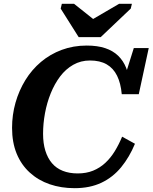

<svg xmlns="http://www.w3.org/2000/svg" viewBox="-20 -966 797 1003"><path d="M391 -772H506L663 -921L669 -946H602L424 -842L499 -841L367 -946H303L297 -921ZM386 -60Q431 -60 466.5 -74.5Q502 -89 530 -115Q558 -141 579.5 -176Q601 -211 618 -252L685 -215Q656 -145 613 -92.5Q570 -40 510 -11.5Q450 17 370 17Q299 17 239.5 -3.5Q180 -24 135.5 -64.5Q91 -105 67 -163.5Q43 -222 43 -298Q43 -366 61 -429.5Q79 -493 112.5 -547.5Q146 -602 194 -642.5Q242 -683 302.5 -705.5Q363 -728 433 -728Q489 -728 529.5 -714.5Q570 -701 597 -675Q624 -649 639 -611.5Q654 -574 659 -526L625 -543L679 -715H757L705 -474H616Q611 -531 591.5 -570.5Q572 -610 537 -630Q502 -650 450 -650Q402 -650 362.5 -627.5Q323 -605 294 -566.5Q265 -528 245 -478.5Q225 -429 215 -374.5Q205 -320 205 -267Q205 -217 217 -178.5Q229 -140 251.5 -113.5Q274 -87 308 -73.5Q342 -60 386 -60Z"/></svg>

Font: Roboto Serif SemiBold
Style: Italic
Weight: 600
Italic angle: -10°
Version: Version 1.007